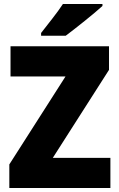

<svg xmlns="http://www.w3.org/2000/svg" viewBox="-20 -947 600 967"><path d="M496 -917V-927H297C268 -882 220 -824 187 -781V-767H311C363 -806 456 -880 496 -917ZM536 0V-152H246L529 -595V-714H33V-562H310L27 -119V0Z"/></svg>

Font: Noto Sans Telugu SemiCondensed Black
Style: Regular
Weight: 900
Width: 4
Designer: Jelle Bosma - Monotype Design Team
Foundry: Monotype Imaging Inc.
Version: Version 2.005